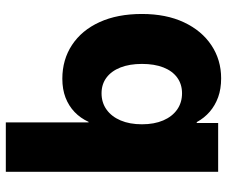

<svg xmlns="http://www.w3.org/2000/svg" viewBox="-80 -493 777 657"><g transform="rotate(90 308.5 -164.5)"><path d="M567.9 204.1H398.9V-79.1H397Q384.3 -51.3 363.3 -31.2Q342.3 -11.2 314 -0.2Q285.6 10.7 249.5 10.7Q184.1 10.7 133.8 -22.5Q83.5 -55.7 55.7 -116.7Q27.8 -177.7 27.8 -261.7Q27.8 -344.7 56.4 -405.5Q85 -466.3 135 -499.5Q185.1 -532.7 248 -532.7Q284.2 -532.7 312.5 -522.5Q340.8 -512.2 362.3 -493.7Q383.8 -475.1 397.9 -449.2H400.9V-522.5H567.9ZM299.3 -123.5Q331.1 -123.5 355 -140.6Q378.9 -157.7 392.1 -188.7Q405.3 -219.7 405.3 -261.7Q405.3 -303.7 392.1 -334.5Q378.9 -365.2 355 -382.1Q331.1 -398.9 299.3 -398.9Q268.1 -398.9 245.4 -382.3Q222.7 -365.7 210.7 -335Q198.7 -304.2 198.7 -261.7Q198.7 -219.2 210.9 -188.2Q223.1 -157.2 245.6 -140.4Q268.1 -123.5 299.3 -123.5Z"/></g></svg>

Font: Inter 28pt ExtraBold
Style: Regular
Weight: 800
Designer: Rasmus Andersson
Foundry: rsms
Version: Version 4.001;git-66647c0bb